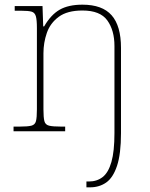

<svg xmlns="http://www.w3.org/2000/svg" viewBox="-20 -562 644 822"><path d="M350 240V215H361Q395 215 419.5 196Q444 177 457 131.5Q470 86 470 8V-365Q470 -432 439.5 -474.5Q409 -517 333 -517Q268 -517 231.5 -490Q195 -463 180.5 -421Q166 -379 166 -334V-94Q166 -59 170 -43.5Q174 -28 190 -24Q206 -20 242 -20H259V0H38V-20H64Q99 -20 114.5 -24Q130 -28 134 -43.5Q138 -59 138 -94V-442Q138 -477 133.5 -492.5Q129 -508 115.5 -512Q102 -516 73 -516H43V-536H162L165 -449H169Q198 -499 235.5 -520.5Q273 -542 333 -542Q418 -542 458 -496.5Q498 -451 498 -357V8Q498 97 481 148Q464 199 434.5 219.5Q405 240 366 240Z"/></svg>

Font: Noto Serif Devanagari Thin
Style: Regular
Weight: 100
Designer: Universal Thirst, Indian Type Foundry and the Monotype Design Team
Foundry: Monotype Imaging Inc.
Version: Version 2.004; ttfautohint (v1.8.4.7-5d5b)